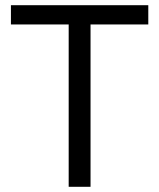

<svg xmlns="http://www.w3.org/2000/svg" viewBox="-20 -718 612 738"><path d="M328 -624V0H244V-624H22V-698H550V-624Z"/></svg>

Font: IBMPlexSans
Style: Regular
Weight: 400
Designer: Mike Abbink, Paul van der Laan, Pieter van Rosmalen
Foundry: Bold Monday
Version: Version 3.1